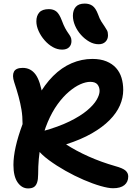

<svg xmlns="http://www.w3.org/2000/svg" viewBox="-20 -1039 762 1072"><path d="M137 13Q102 13 78.5 -20.5Q55 -54 55 -118Q55 -163 67.5 -219.5Q80 -276 106 -346Q106 -390 100 -426Q94 -462 84 -499Q74 -536 59 -581Q47 -618 58 -639Q69 -660 107 -660Q151 -660 178 -624Q205 -588 219 -499L191 -498Q229 -567 276.5 -614.5Q324 -662 380 -686Q436 -710 496 -710Q541 -710 574 -696.5Q607 -683 628 -659.5Q649 -636 658.5 -604.5Q668 -573 668 -537Q668 -493 649.5 -450.5Q631 -408 592 -368.5Q553 -329 493 -294.5Q433 -260 349 -233Q404 -197 474.5 -165.5Q545 -134 622 -112Q666 -100 681 -86.5Q696 -73 696 -54Q696 -23 674.5 -5.5Q653 12 611 12Q585 12 541.5 -0.5Q498 -13 447 -35Q396 -57 345.5 -85.5Q295 -114 253 -145Q211 -176 187 -207Q176 -223 176 -244Q176 -265 186.5 -283Q197 -301 217 -306Q307 -331 368 -361Q429 -391 466 -422Q503 -453 519.5 -481.5Q536 -510 536 -531Q536 -553 524 -567.5Q512 -582 484 -582Q459 -582 428.5 -568.5Q398 -555 365 -527Q332 -499 301.5 -457Q271 -415 246.5 -357.5Q222 -300 207.5 -227.5Q193 -155 193 -66Q193 -37 187 -19.5Q181 -2 169 5.5Q157 13 137 13ZM531 -792Q504 -792 478.5 -806.5Q453 -821 432 -844.5Q411 -868 399 -896Q387 -924 387 -951Q387 -982 403 -1000.5Q419 -1019 453 -1019Q479 -1019 496.5 -1006.5Q514 -994 527 -960Q536 -934 546 -918.5Q556 -903 564 -891.5Q572 -880 577.5 -869.5Q583 -859 583 -842Q583 -820 569 -806Q555 -792 531 -792ZM327 -762Q300 -762 275 -776Q250 -790 229 -814Q208 -838 195.5 -866Q183 -894 183 -920Q183 -951 199.5 -969.5Q216 -988 253 -988Q278 -988 294.5 -975Q311 -962 325 -925Q335 -898 344 -881.5Q353 -865 361 -854Q369 -843 374 -833.5Q379 -824 379 -810Q379 -788 365.5 -775Q352 -762 327 -762Z"/></svg>

Font: Shantell Sans SemiBold
Style: Regular
Weight: 600
Designer: Stephen Nixon, Anya Danilova, Shantell Martin
Foundry: Arrow Type
Version: Version 1.011;[c5ecc13dd]